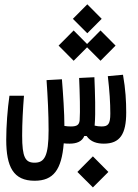

<svg xmlns="http://www.w3.org/2000/svg" viewBox="-20 -650 626 872"><path d="M137.2 170.9C222.7 170.9 259.8 121.1 269.5 1C277.3 2 285.6 2.4 295.9 2.4C327.6 2.4 352.5 -6.8 362.8 -32.2H373.5C391.6 -5.4 420.9 2.4 451.7 2.4C524.9 2.4 553.2 -41 553.2 -139.2C553.2 -189.9 550.3 -244.1 538.6 -310.5L469.7 -304.2C477.5 -236.8 481 -184.1 481 -134.3C481 -86.4 471.2 -75.7 441.4 -75.7C429.7 -75.7 419.4 -77.1 409.7 -79.6C409.7 -81.5 410.2 -83.5 410.2 -85.4C414.6 -136.2 411.6 -231 408.7 -299.3L339.4 -295.9C342.3 -226.6 344.7 -144 341.8 -104C339.8 -83 329.6 -75.7 302.2 -75.7C291.5 -75.7 283.2 -76.2 272.5 -78.1C272.5 -78.1 272.5 -78.1 272.5 -78.1C272.5 -136.2 266.6 -224.6 261.2 -290L191.4 -286.1C196.8 -208 200.7 -132.3 200.7 -58.6C200.7 59.1 182.1 88.9 137.2 88.9C94.7 88.9 80.6 64.5 80.6 -34.2C80.6 -90.8 84 -154.3 88.9 -215.3H22.9C14.2 -156.2 8.3 -77.1 8.3 -15.6C8.3 108.4 41 170.9 137.2 170.9ZM436.5 -374 504.9 -442.9 436.5 -511.7 375.5 -450.2 314.5 -511.7 246.1 -442.9 314.5 -374 375.5 -435.1ZM401.9 201.2 472.2 130.9 401.9 60.1 331.5 130.9ZM376.5 -499 441.9 -564.5 376.5 -630.4 311 -564.5Z"/></svg>

Font: Cascadia Mono PL SemiLight
Style: Regular
Weight: 350
Monospace: yes
Designer: Aaron Bell
Foundry: Saja Typeworks
Version: Version 2404.023